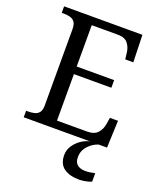

<svg xmlns="http://www.w3.org/2000/svg" viewBox="-170 -817 963 1161"><g transform="rotate(20 311.5 -237.0)"><path d="M38 0V-42H51Q73 -42 91.5 -46.5Q110 -51 121.5 -65.5Q133 -80 133 -109V-600Q133 -632 122 -647Q111 -662 92.5 -667Q74 -672 51 -672H38V-714H542L547 -539H495L490 -582Q486 -615 466.5 -639.5Q447 -664 402 -664H234V-398H475V-349H234V-50H427Q474 -50 495.5 -74.5Q517 -99 522 -132L529 -175H581L574 0ZM483 240Q419 240 382.5 213.5Q346 187 346 130Q346 99 363 72Q380 45 406.5 26Q433 7 464 0H521Q500 6 478.5 21.5Q457 37 442.5 60Q428 83 428 115Q428 148 447.5 163Q467 178 497 178Q511 178 526.5 176Q542 174 560 170V224Q550 229 536 232.5Q522 236 508 238Q494 240 483 240Z"/></g></svg>

Font: Noto Rashi Hebrew
Style: Regular
Weight: 400
Version: Version 1.006